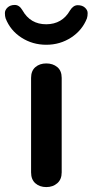

<svg xmlns="http://www.w3.org/2000/svg" viewBox="-62 -758 378 784"><path d="M64.9 -54.2V-439.9Q64.9 -468.8 82.5 -483.9Q100.1 -499 127 -499Q153.8 -499 171.9 -484.1Q189.9 -469.2 189.9 -439.9V-54.2Q189.9 -25.4 171.9 -9.8Q153.8 5.9 127 5.9Q100.1 5.9 82.5 -9.5Q64.9 -24.9 64.9 -54.2ZM29.8 -715.8Q62 -658.7 127 -658.9Q191.9 -659.2 224.1 -715.8Q237.3 -736.8 255.6 -736.8Q273.9 -736.8 284.9 -726.8Q295.9 -716.8 295.9 -704.6Q295.9 -692.4 293 -683.1Q273.9 -634.3 228.5 -604.7Q183.1 -575.2 127 -575.2Q70.8 -575.2 25.4 -604.5Q-20 -633.8 -39.1 -683.1Q-42 -691.9 -42 -704.6Q-42 -717.3 -31 -727.5Q-20 -737.8 -1.5 -737.8Q17.1 -737.8 29.8 -715.8Z"/></svg>

Font: Nunito-Bold
Style: Bold
Weight: 700
Designer: Vernon Adams
Foundry: newtypography
Version: Version 3.000